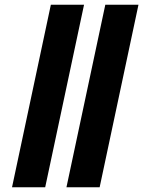

<svg xmlns="http://www.w3.org/2000/svg" viewBox="-20 -791 605 811"><path d="M30.8 0 194.8 -771H335L170.9 0ZM260.7 0 424.8 -771H564.9L400.9 0Z"/></svg>

Font: Open Sans Condensed ExtraBold
Style: Italic
Weight: 800
Width: 3
Italic angle: -12°
Designer: Monotype Design Team
Foundry: Monotype Imaging Inc.
Version: Version 3.003; ttfautohint (v1.8.4)